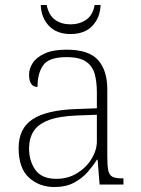

<svg xmlns="http://www.w3.org/2000/svg" viewBox="-20 -743 567 773"><path d="M199 10Q138 10 96.5 -28Q55 -66 55 -147Q55 -226 111.5 -263Q168 -300 287 -304L370 -307V-371Q370 -413 361.5 -444.5Q353 -476 327 -494.5Q301 -513 248 -513Q177 -513 154 -480.5Q131 -448 131 -393Q97 -393 97 -443Q97 -466 111.5 -489Q126 -512 159.5 -527.5Q193 -543 248 -543Q337 -543 374.5 -501.5Q412 -460 412 -383V-111Q412 -75 416 -56.5Q420 -38 432.5 -31.5Q445 -25 471 -25H477V0H381L373 -100H370Q356 -77 334 -51.5Q312 -26 279 -8Q246 10 199 10ZM207 -23Q254 -23 291 -46Q328 -69 349 -104Q370 -139 370 -174V-281L289 -278Q216 -275 174 -258.5Q132 -242 114.5 -213.5Q97 -185 97 -145Q97 -95 122.5 -59Q148 -23 207 -23ZM264 -606Q208 -606 177 -639Q146 -672 144 -723H168Q176 -682 201.5 -663.5Q227 -645 264 -645Q300 -645 327 -663.5Q354 -682 361 -723H385Q383 -672 352 -639Q321 -606 264 -606Z"/></svg>

Font: Noto Serif ExtraLight
Style: Regular
Weight: 200
Designer: Monotype Design Team
Foundry: Monotype Imaging Inc.
Version: Version 2.015; ttfautohint (v1.8.4.7-5d5b)